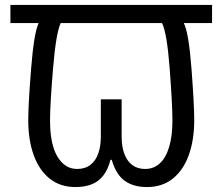

<svg xmlns="http://www.w3.org/2000/svg" viewBox="-20 -734 898 775"><path d="M285 21Q223 21 180.5 -13Q138 -47 116 -108Q94 -169 94 -249Q94 -311 105.5 -456Q117 -601 136 -641H22V-714H836V-641H722Q742 -601 753 -456Q764 -311 764 -249Q764 -169 742 -108Q720 -47 677.5 -13Q635 21 573 21Q518 21 483 -4.5Q448 -30 431 -89H426Q416 -50 397 -25.5Q378 -1 350 10Q322 21 285 21ZM291 -52Q324 -52 345.5 -69Q367 -86 377 -115.5Q387 -145 387 -182V-333H471V-182Q471 -141 482.5 -111.5Q494 -82 515 -67Q536 -52 566 -52Q600 -52 624.5 -74Q649 -96 662.5 -140Q676 -184 676 -248Q676 -311 665 -456Q654 -601 634 -641H225Q206 -601 194 -456Q182 -311 182 -248Q182 -151 212 -101.5Q242 -52 291 -52Z"/></svg>

Font: ugurmukhi25
Style: Book
Weight: 400
Designer: Jelle Bosma - Monotype Design Team
Foundry: Monotype Imaging Inc.
Version: Version 2.003